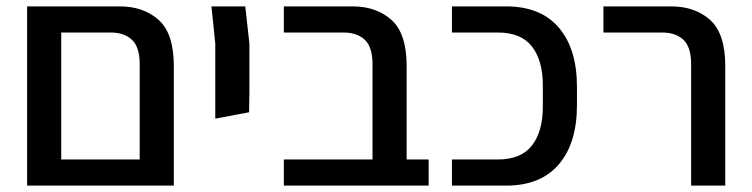

<svg xmlns="http://www.w3.org/2000/svg" viewBox="-20 -582 2357 602"><path d="M65 0V-562H355Q430 -562 477.5 -519.5Q525 -477 525 -375V0ZM328 -480H172V-82H418V-380Q418 -435 393.5 -457.5Q369 -480 328 -480Z M655 -210V-445L643 -562H749L762 -445V-293L761 -230Z M870 0V-82H1148V-380Q1148 -435 1123.5 -457.5Q1099 -480 1058 -480H870V-562H1085Q1160 -562 1207.5 -519.5Q1255 -477 1255 -375V-82H1324V0Z M1397 0V-82H1541Q1614 -82 1648 -126Q1682 -170 1682 -247V-315Q1682 -392 1648 -436Q1614 -480 1541 -480H1397V-562H1567Q1675 -562 1732 -495.5Q1789 -429 1789 -310V-252Q1789 -133 1732 -66.5Q1675 0 1567 0Z M2147 0V-380Q2147 -435 2122.5 -457.5Q2098 -480 2057 -480H1872V-562H2084Q2159 -562 2206.5 -519.5Q2254 -477 2254 -375V0Z"/></svg>

Font: Assistant SemiBold
Style: Regular
Weight: 600
Designer: Hebrew By Ben Nathan, Latin by Paul Hunt
Version: Version 3.000